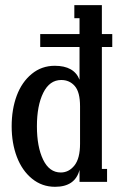

<svg xmlns="http://www.w3.org/2000/svg" viewBox="-20 -700 467 739"><path d="M412.1 -568.8V-519H372.1V-49.8H392.1V0H286.1V-45.9Q269 19 191.9 19Q141.6 19 103.3 -12.2Q64.9 -43.5 44.9 -96.2Q24.9 -148.9 24.9 -213.9Q24.9 -279.3 44.4 -331.8Q64 -384.3 102.1 -415.5Q140.1 -446.8 190.9 -446.8Q265.1 -446.8 286.1 -393.1V-519H134.8V-568.8H286.1V-629.9H266.1V-680.2H372.1V-568.8ZM288.1 -147V-291Q288.1 -345.7 267.8 -368.9Q247.6 -392.1 215.8 -392.1Q170.9 -392.1 146.5 -342.8Q122.1 -293.5 122.1 -213.9Q122.1 -134.8 146 -85.4Q169.9 -36.1 213.9 -36.1Q245.1 -36.1 266.6 -63.2Q288.1 -90.3 288.1 -147Z"/></svg>

Font: Margherita Semibold
Style: Regular
Weight: 600
Designer: James Puckett
Foundry: Dunwich Type Founders
Version: Version 1.008;hotconv 1.0.109;makeotfexe 2.5.65596